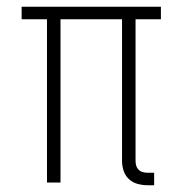

<svg xmlns="http://www.w3.org/2000/svg" viewBox="-20 -540 540 568"><path d="M436 8H416Q402 8 387 4Q372 0 361 -10.5Q350 -21 345.5 -35.5Q341 -50 341 -64V-483H159V0H119V-483H44V-520H456V-483H381V-64Q381 -57 383 -50Q385 -43 390 -38Q395 -33 402 -31Q409 -29 416 -29H436Z"/></svg>

Font: Iosevka Term Curly Extralight
Style: Regular
Weight: 200
Designer: Belleve Invis
Foundry: Belleve Invis
Version: Version 32.3.0